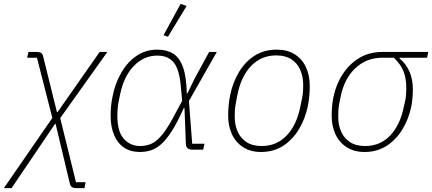

<svg xmlns="http://www.w3.org/2000/svg" viewBox="-86 -778 2246 998"><path d="M62 -508H104Q120 -508 127.5 -503Q135 -498 138 -486L210 -195H213L432 -508H472L227 -164L309 169H359L353 200H310Q296 200 288 194.5Q280 189 277 176L203 -134H200L-26 200H-66L186 -165L106 -478H55Z M977 -31 970 0H914Q897 0 888.5 -8Q880 -16 880 -32L873 -216H869Q837 -144 808.5 -99Q780 -54 753.5 -30Q727 -6 699.5 3Q672 12 640 12Q594 12 560 -10Q526 -32 507.5 -75Q489 -118 489 -178Q489 -203 491.5 -227.5Q494 -252 499 -276Q512 -344 544 -399.5Q576 -455 623.5 -487.5Q671 -520 732 -520Q780 -520 813.5 -499.5Q847 -479 865 -429.5Q883 -380 885 -292H888L926 -370L1001 -508H1041L896 -253L913 -31ZM643 -19Q676 -19 703.5 -32Q731 -45 760.5 -82Q790 -119 828 -193L861 -254L855 -316Q848 -414 818.5 -451.5Q789 -489 732 -489Q661 -489 609 -434.5Q557 -380 538 -286L529 -242Q527 -227 525.5 -211Q524 -195 524 -176Q524 -94 557.5 -56.5Q591 -19 643 -19ZM884 -747 787 -587 764 -595 853 -758Z M1270 12Q1217 12 1178.5 -12.5Q1140 -37 1120 -79.5Q1100 -122 1100 -176Q1100 -204 1102.5 -230.5Q1105 -257 1110 -282Q1124 -350 1156.5 -404Q1189 -458 1238 -489Q1287 -520 1353 -520Q1407 -520 1445.5 -496Q1484 -472 1504 -429.5Q1524 -387 1524 -332Q1524 -305 1521.5 -278Q1519 -251 1514 -226Q1500 -159 1467 -105Q1434 -51 1385 -19.5Q1336 12 1270 12ZM1274 -19Q1352 -19 1404 -73.5Q1456 -128 1475 -223L1485 -272Q1488 -287 1489 -303.5Q1490 -320 1490 -337Q1490 -379 1475 -414Q1460 -449 1429 -469.5Q1398 -490 1350 -490Q1272 -490 1219.5 -435.5Q1167 -381 1148 -285L1139 -237Q1136 -222 1135 -205.5Q1134 -189 1134 -171Q1134 -129 1149 -94.5Q1164 -60 1195 -39.5Q1226 -19 1274 -19Z M2134 -478H1991V-474Q2025 -446 2042.5 -405.5Q2060 -365 2060 -313Q2060 -291 2058 -269Q2056 -247 2052 -225Q2039 -161 2006.5 -107Q1974 -53 1924.5 -20.5Q1875 12 1808 12Q1755 12 1716.5 -12.5Q1678 -37 1658 -79.5Q1638 -122 1638 -176Q1638 -200 1640 -223.5Q1642 -247 1646 -268Q1660 -338 1695 -392Q1730 -446 1782 -477Q1834 -508 1902 -508H2140ZM1961 -478H1901Q1819 -478 1761 -423.5Q1703 -369 1684 -273L1677 -237Q1674 -222 1673 -205.5Q1672 -189 1672 -171Q1672 -129 1687 -94.5Q1702 -60 1733 -39.5Q1764 -19 1812 -19Q1890 -19 1942 -73.5Q1994 -128 2013 -223L2020 -253Q2023 -268 2024.5 -285.5Q2026 -303 2026 -318Q2026 -369 2012 -406Q1998 -443 1961 -478Z"/></svg>

Font: IBM Plex Sans ExtraLight
Style: Italic
Weight: 250
Italic angle: -11.31°
Designer: Mike Abbink, Paul van der Laan, Pieter van Rosmalen
Foundry: Bold Monday
Version: Version 3.201